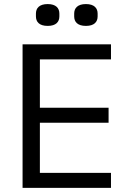

<svg xmlns="http://www.w3.org/2000/svg" viewBox="-20 -914 640 934"><path d="M519.9 0V-73.2H174V-317.1H508.2V-389.9H174V-625H519.9V-698.2H89.8V0ZM154.8 -834.2C154.8 -807.9 170.8 -788 212 -788C252.8 -788 268.8 -807.9 268.8 -834.2V-848C268.8 -873.9 252.8 -894.2 212 -894.2C170.8 -894.2 154.8 -873.9 154.8 -848ZM340.9 -834.2C340.9 -807.9 356.9 -788 398.1 -788C438.9 -788 454.9 -807.9 454.9 -834.2V-848C454.9 -873.9 438.9 -894.2 398.1 -894.2C356.9 -894.2 340.9 -873.9 340.9 -848Z"/></svg>

Font: Margiela Mono
Style: Regular
Weight: 400
Designer: Mike Abbink, Paul van der Laan, Pieter van Rosmalen
Foundry: Bold Monday
Version: Version 2.003 2021